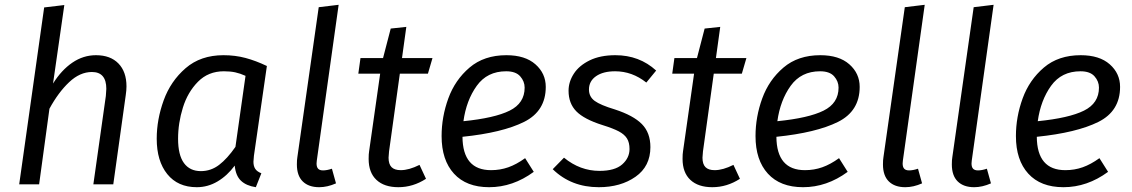

<svg xmlns="http://www.w3.org/2000/svg" viewBox="-20 -768 4715 800"><path d="M507 -408Q507 -392 504 -372L452 0H369L421 -368Q423 -390 423 -398Q423 -468 363 -468Q313 -468 268 -425.5Q223 -383 186 -315L143 0H60L164 -737L248 -747L201 -420Q236 -476 281.5 -507Q327 -538 380 -538Q440 -538 473.5 -503.5Q507 -469 507 -408Z M1092 -493 1038 -119Q1036 -99 1036 -94Q1036 -76 1043.5 -64.5Q1051 -53 1069 -46L1046 12Q1006 6 984 -15Q962 -36 958 -78Q927 -36 886.5 -12Q846 12 800 12Q721 12 677 -42.5Q633 -97 633 -190Q633 -270 662 -350Q691 -430 753.5 -484Q816 -538 911 -538Q960 -538 1003 -526.5Q1046 -515 1092 -493ZM722 -190Q722 -122 746.5 -88.5Q771 -55 817 -55Q859 -55 893 -81Q927 -107 961 -156L1003 -452Q981 -462 960.5 -466.5Q940 -471 913 -471Q848 -471 805 -427.5Q762 -384 742 -319.5Q722 -255 722 -190Z M1300 -99 1299 -87Q1299 -72 1305.5 -65Q1312 -58 1326 -58Q1342 -58 1363 -65L1380 -4Q1344 12 1310 12Q1266 12 1241.5 -12Q1217 -36 1217 -83Q1217 -102 1219 -113L1308 -738L1391 -748Z M1601 -137Q1599 -119 1599 -111Q1599 -84 1611.5 -71.5Q1624 -59 1650 -59Q1684 -59 1728 -81L1755 -23Q1701 12 1640 12Q1581 12 1548.5 -18.5Q1516 -49 1516 -106Q1516 -127 1518 -138L1564 -461H1473L1482 -526H1576L1608 -649L1673 -656L1655 -526H1782L1763 -461H1646Z M1907 -198Q1908 -59 2026 -59Q2064 -59 2098 -71Q2132 -83 2168 -109L2204 -52Q2117 12 2018 12Q1923 12 1871.5 -44.5Q1820 -101 1820 -201Q1820 -281 1848 -358Q1876 -435 1936.5 -486.5Q1997 -538 2090 -538Q2168 -538 2211 -500Q2254 -462 2254 -406Q2254 -305 2163.5 -260Q2073 -215 1907 -198ZM2166 -403Q2166 -429 2147.5 -450Q2129 -471 2089 -471Q2010 -471 1966.5 -410.5Q1923 -350 1911 -263Q2041 -276 2103.5 -307Q2166 -338 2166 -403Z M2714 -474 2673 -424Q2614 -471 2543 -471Q2493 -471 2463.5 -450.5Q2434 -430 2434 -395Q2434 -365 2458 -347.5Q2482 -330 2542 -312Q2619 -287 2654.5 -251Q2690 -215 2690 -155Q2690 -75 2628 -31.5Q2566 12 2475 12Q2360 12 2283 -63L2330 -111Q2397 -56 2478 -56Q2542 -56 2572.5 -83Q2603 -110 2603 -147Q2603 -174 2592.5 -191Q2582 -208 2558.5 -220.5Q2535 -233 2490 -247Q2414 -271 2381.5 -304Q2349 -337 2349 -390Q2349 -427 2371 -461Q2393 -495 2437 -516.5Q2481 -538 2544 -538Q2644 -538 2714 -474Z M2909 -137Q2907 -119 2907 -111Q2907 -84 2919.5 -71.5Q2932 -59 2958 -59Q2992 -59 3036 -81L3063 -23Q3009 12 2948 12Q2889 12 2856.5 -18.5Q2824 -49 2824 -106Q2824 -127 2826 -138L2872 -461H2781L2790 -526H2884L2916 -649L2981 -656L2963 -526H3090L3071 -461H2954Z M3215 -198Q3216 -59 3334 -59Q3372 -59 3406 -71Q3440 -83 3476 -109L3512 -52Q3425 12 3326 12Q3231 12 3179.5 -44.5Q3128 -101 3128 -201Q3128 -281 3156 -358Q3184 -435 3244.5 -486.5Q3305 -538 3398 -538Q3476 -538 3519 -500Q3562 -462 3562 -406Q3562 -305 3471.5 -260Q3381 -215 3215 -198ZM3474 -403Q3474 -429 3455.5 -450Q3437 -471 3397 -471Q3318 -471 3274.5 -410.5Q3231 -350 3219 -263Q3349 -276 3411.5 -307Q3474 -338 3474 -403Z M3742 -99 3741 -87Q3741 -72 3747.5 -65Q3754 -58 3768 -58Q3784 -58 3805 -65L3822 -4Q3786 12 3752 12Q3708 12 3683.5 -12Q3659 -36 3659 -83Q3659 -102 3661 -113L3750 -738L3833 -748Z M4029 -99 4028 -87Q4028 -72 4034.5 -65Q4041 -58 4055 -58Q4071 -58 4092 -65L4109 -4Q4073 12 4039 12Q3995 12 3970.5 -12Q3946 -36 3946 -83Q3946 -102 3948 -113L4037 -738L4120 -748Z M4300 -198Q4301 -59 4419 -59Q4457 -59 4491 -71Q4525 -83 4561 -109L4597 -52Q4510 12 4411 12Q4316 12 4264.5 -44.5Q4213 -101 4213 -201Q4213 -281 4241 -358Q4269 -435 4329.5 -486.5Q4390 -538 4483 -538Q4561 -538 4604 -500Q4647 -462 4647 -406Q4647 -305 4556.5 -260Q4466 -215 4300 -198ZM4559 -403Q4559 -429 4540.5 -450Q4522 -471 4482 -471Q4403 -471 4359.5 -410.5Q4316 -350 4304 -263Q4434 -276 4496.5 -307Q4559 -338 4559 -403Z"/></svg>

Font: Fira Sans TEST Book
Style: Italic
Weight: 350
Italic angle: -8°
Designer: Carrois Corporate & Edenspiekermann AG
Foundry: Carrois Corporate GbR & Edenspiekermann AG
Version: Version 4.201